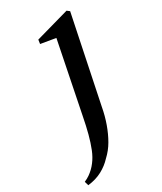

<svg xmlns="http://www.w3.org/2000/svg" viewBox="-274 -543 723 859"><g transform="rotate(-30 87.5 -113.5)"><path d="M-83 249 -89 228Q-73 221 -61.5 213Q-50 205 -39.5 195Q-29 185 -20 173Q-3 151 9 121Q21 91 31 53.5Q41 16 50 -31L125 -404L147 -389L46 -406L49 -427L223 -476L236 -466L145 -26Q137 18 123 57Q109 96 90.5 128Q72 160 45 185Q22 210 -9.5 227Q-41 244 -83 249Z"/></g></svg>

Font: Source Serif 4 48pt SemiBold
Style: Italic
Weight: 600
Italic angle: -12°
Designer: Frank Grießhammer
Foundry: Adobe Systems Incorporated
Version: Version 4.004;hotconv 1.0.116;makeotfexe 2.5.65601